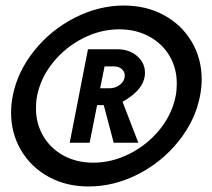

<svg xmlns="http://www.w3.org/2000/svg" viewBox="-20 -692 767 694"><path d="M20 -285Q20 -314 26 -345Q43 -433 103.5 -508.5Q164 -584 250.5 -628Q337 -672 428 -672Q509 -672 573 -637Q637 -602 673 -541Q709 -480 709 -405Q709 -377 703 -345Q686 -257 625.5 -181.5Q565 -106 478.5 -62Q392 -18 300 -18Q219 -18 155.5 -53Q92 -88 56 -149Q20 -210 20 -285ZM110 -300Q110 -245 136.5 -200Q163 -155 210 -129.5Q257 -104 317 -104Q385 -104 449 -136.5Q513 -169 557.5 -224Q602 -279 615 -345Q619 -365 619 -390Q619 -446 592.5 -490.5Q566 -535 518.5 -560.5Q471 -586 411 -586Q343 -586 279.5 -553.5Q216 -521 171.5 -466Q127 -411 114 -345Q110 -325 110 -300ZM298 -514H404Q447 -514 475.5 -489.5Q504 -465 504 -429Q504 -400 484.5 -374Q465 -348 423 -324L480 -176H391L355 -312H331L304 -176H232ZM376 -373Q398 -373 414.5 -386.5Q431 -400 431 -419Q431 -433 420 -442.5Q409 -452 392 -452H358L342 -373Z"/></svg>

Font: Teachers
Style: Bold Italic
Weight: 700
Designer: Alfredo Marco Pradil & Chank Diesel
Version: Version 0.009